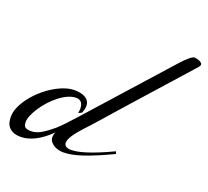

<svg xmlns="http://www.w3.org/2000/svg" viewBox="-114 -768 981 905"><g transform="rotate(20 376.5 -316.0)"><path d="M513.7 -333Q482.9 -298.3 454.3 -265.9Q425.8 -233.4 402.3 -206.8Q378.9 -180.2 361.8 -161.4Q344.7 -142.6 336.9 -134.8Q325.7 -122.1 315.7 -110.1Q305.7 -98.1 298.3 -86.9Q291 -75.7 286.6 -65.7Q282.2 -55.7 282.2 -47.9Q282.2 -34.7 291.7 -29.1Q301.3 -23.4 315.4 -23.4Q328.6 -23.4 346.4 -26.4Q364.3 -29.3 388.4 -36.9Q412.6 -44.4 444.6 -57.1Q476.6 -69.8 518.6 -89.8L523.4 -78.1Q479.5 -57.1 444.3 -42.5Q409.2 -27.8 380.6 -18.3Q352.1 -8.8 328.9 -4.4Q305.7 0 286.1 0Q273.9 0 261.2 -3.2Q248.5 -6.3 238 -12.9Q227.5 -19.5 220.7 -28.8Q213.9 -38.1 213.9 -50.8Q213.9 -56.6 215.3 -63Q216.8 -69.3 220.7 -76.2Q180.2 -36.6 143.1 -18.3Q106 0 74.2 0Q49.8 0 34.9 -6.6Q20 -13.2 11.5 -23.7Q2.9 -34.2 0 -47.4Q-2.9 -60.5 -2.9 -74.2Q-2.9 -96.7 7.8 -121.8Q18.6 -147 36.9 -171.4Q55.2 -195.8 79.3 -218Q103.5 -240.2 130.4 -257.1Q157.2 -273.9 184.6 -283.9Q211.9 -293.9 237.3 -293.9Q253.4 -293.9 267.6 -291Q281.7 -288.1 292 -282Q302.2 -275.9 308.3 -265.9Q314.5 -255.9 314.5 -242.2Q314.5 -226.6 305.7 -206.1L289.1 -198.2Q292 -210 292 -220.7Q292 -228.5 290.3 -236.1Q288.6 -243.7 284.7 -249.5Q280.8 -255.4 274.2 -259Q267.6 -262.7 257.8 -262.7Q236.8 -262.7 214.8 -252.7Q192.9 -242.7 172.1 -226.3Q151.4 -210 133.1 -189.7Q114.7 -169.4 101.1 -148.4Q87.4 -127.4 79.3 -107.9Q71.3 -88.4 71.3 -74.2Q71.3 -54.2 80.6 -48.1Q89.8 -42 110.4 -42Q134.8 -42 160.6 -57.4Q186.5 -72.8 216.8 -98.6Q232.9 -113.3 252.9 -134.3Q272.9 -155.3 292 -176.8L656.2 -584Q674.8 -604.5 691.2 -618.2Q707.5 -631.8 715.8 -631.8Q719.7 -631.8 726.6 -630.4Q733.4 -628.9 740 -626.2Q746.6 -623.5 751.2 -619.4Q755.9 -615.2 755.9 -610.4Q755.9 -605 748.8 -596.7Q741.7 -588.4 731.4 -577.1Z"/></g></svg>

Font: Meie Script
Style: Regular
Weight: 400
Version: Version 1.001